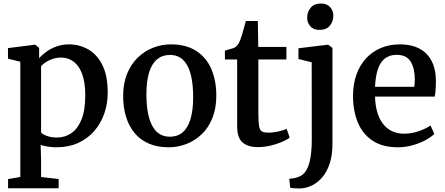

<svg xmlns="http://www.w3.org/2000/svg" viewBox="-20 -819 2508 1082"><path d="M25.5 242V190L94.5 178.5V-471L25 -488.5V-548L176 -567H178.5L200.5 -549V-491Q216 -509 240.5 -527Q265 -545 297.5 -557Q330 -569 369 -569Q426.5 -569 476.2 -541.2Q526 -513.5 556.5 -453.5Q587 -393.5 587 -296.5Q587 -234 567.5 -178.5Q548 -123 510.8 -80.2Q473.5 -37.5 420 -13.2Q366.5 11 298 11Q275 11 250 7.2Q225 3.5 209 -2.5L211.5 81V178.5L310.5 190V242ZM301 -44Q345.5 -44 381.5 -68.2Q417.5 -92.5 439 -144.8Q460.5 -197 460.5 -281.5Q460.5 -338 450 -378.5Q439.5 -419 420.8 -444.8Q402 -470.5 377.2 -482.5Q352.5 -494.5 324.5 -494.5Q298.5 -494.5 276.5 -487Q254.5 -479.5 237.8 -468.5Q221 -457.5 211.5 -446.5V-72.5Q219 -62.5 243.8 -53.2Q268.5 -44 301 -44Z M674 -277.5Q674 -349 696.2 -403.5Q718.5 -458 756.8 -494.8Q795 -531.5 843 -550.2Q891 -569 942.5 -569Q1029 -569 1086 -532Q1143 -495 1171 -429.8Q1199 -364.5 1199 -280.5Q1199 -208.5 1177 -153.8Q1155 -99 1116.8 -62.5Q1078.5 -26 1030.5 -7.5Q982.5 11 930.5 11Q866 11 817.8 -10.2Q769.5 -31.5 737.8 -70.2Q706 -109 690 -161.8Q674 -214.5 674 -277.5ZM938 -48.5Q980 -48.5 1009 -73Q1038 -97.5 1053.2 -147Q1068.5 -196.5 1068.5 -271.5Q1068.5 -324.5 1061.5 -368Q1054.5 -411.5 1039 -443.2Q1023.5 -475 998.5 -492.2Q973.5 -509.5 937.5 -509.5Q895.5 -509.5 865.8 -485.2Q836 -461 820.5 -411.5Q805 -362 805 -286.5Q805 -233.5 812.5 -189.8Q820 -146 835.8 -114.2Q851.5 -82.5 876.8 -65.5Q902 -48.5 938 -48.5Z M1433.5 10Q1376.5 10 1346.5 -16.5Q1316.5 -43 1316.5 -107.5V-484H1247.5V-534Q1258 -537.5 1270.2 -540.5Q1282.5 -543.5 1292.8 -547Q1303 -550.5 1308.5 -555Q1314.5 -560 1319 -565.5Q1323.5 -571 1327.2 -578.2Q1331 -585.5 1334.5 -595.5Q1339.5 -608 1345.2 -628Q1351 -648 1356.5 -668Q1362 -688 1365.5 -700.5H1433L1435.5 -554.5H1594V-484H1436V-187Q1436 -133.5 1440 -109Q1444 -84.5 1456.5 -78Q1469 -71.5 1493 -71.5Q1520 -71.5 1549.8 -78.5Q1579.5 -85.5 1595.5 -92.5L1612.5 -43.5Q1596.5 -31 1567.8 -18.8Q1539 -6.5 1504 1.8Q1469 10 1433.5 10Z M1674.5 243Q1666 243 1653.5 242.8Q1641 242.5 1630.2 241.5Q1619.5 240.5 1615.5 239L1610 188.5Q1617 188.5 1632 186.2Q1647 184 1663.5 177.5Q1691.5 167 1707.5 138.2Q1723.5 109.5 1730.2 66.2Q1737 23 1737 -32.5L1736.5 -468L1662 -486.5V-547L1827 -567H1829.5L1853.5 -549V-7.5Q1853.5 54.5 1838.5 100.8Q1823.5 147 1798 177.8Q1772.5 208.5 1740.5 224.8Q1708.5 241 1674.5 243ZM1780 -650.5Q1746 -650.5 1728.5 -671.2Q1711 -692 1711 -719.5Q1711 -751 1730.2 -775Q1749.5 -799 1788 -799H1789Q1823 -799 1840.8 -778.5Q1858.5 -758 1858.5 -730.5Q1858.5 -699 1839.2 -674.8Q1820 -650.5 1781 -650.5Z M2222.5 11Q2136 11 2080 -26Q2024 -63 1996.8 -128.2Q1969.5 -193.5 1969.5 -278.5Q1969.5 -345.5 1988.8 -399Q2008 -452.5 2043.2 -490.5Q2078.5 -528.5 2126.8 -548.8Q2175 -569 2233 -569Q2329.5 -569 2381.8 -517.2Q2434 -465.5 2436.5 -369Q2436.5 -338 2435 -315Q2433.5 -292 2429.5 -274.5H2093.5Q2094.5 -227.5 2105.5 -189Q2116.5 -150.5 2137 -123Q2157.5 -95.5 2187.8 -80.5Q2218 -65.5 2257.5 -65.5Q2299 -65.5 2341 -80.2Q2383 -95 2406 -112L2427.5 -64.5Q2410 -46.5 2378 -29.2Q2346 -12 2305.5 -0.5Q2265 11 2222.5 11ZM2093.5 -330H2315Q2316 -339.5 2316.8 -351.5Q2317.5 -363.5 2317.5 -373Q2317.5 -433.5 2294.2 -471.8Q2271 -510 2215.5 -510Q2190.5 -510 2169.2 -501.2Q2148 -492.5 2131.8 -472Q2115.5 -451.5 2105.8 -416.8Q2096 -382 2093.5 -330Z"/></svg>

Font: Merriweather 20pt SemiBold
Style: Regular
Weight: 600
Version: Version 2.100